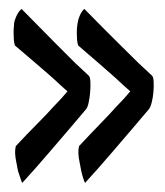

<svg xmlns="http://www.w3.org/2000/svg" viewBox="-20 -379 362 421"><path d="M165 -359.4Q209 -314.5 237.8 -286.1Q266.6 -257.8 283.2 -241.2Q302.7 -222.7 313.5 -212.9Q316.4 -210 316.9 -199.7Q317.4 -189.5 316.4 -177.2Q315.4 -165 312.5 -153.8Q309.6 -142.6 305.7 -138.7Q289.1 -119.1 267.6 -93.8Q249 -72.3 223.6 -42.5Q198.2 -12.7 167 21.5Q166 23.4 162.1 10.7Q160.2 4.9 158.2 -3.9Q156.2 -13.7 154.3 -24.4Q152.3 -33.2 151.9 -42Q151.4 -50.8 153.3 -58.6Q178.7 -85.9 199.7 -107.4Q220.7 -128.9 235.4 -145.5Q252.9 -163.1 265.6 -178.7Q251 -191.4 233.4 -208Q217.8 -221.7 197.3 -239.7Q176.8 -257.8 151.4 -279.3Q149.4 -285.2 148.9 -293Q148.4 -300.8 148.4 -307.6Q148.4 -315.4 149.4 -323.2Q150.4 -331.1 152.3 -337.9Q154.3 -343.8 157.2 -349.6Q160.2 -355.5 165 -359.4ZM27.3 -359.4Q71.3 -314.5 99.6 -286.1Q127.9 -257.8 144.5 -241.2Q164.1 -222.7 174.8 -212.9Q177.7 -210 178.2 -199.7Q178.7 -189.5 177.7 -177.2Q176.8 -165 174.3 -153.8Q171.9 -142.6 168 -138.7Q151.4 -119.1 129.9 -93.8Q111.3 -72.3 85.9 -42.5Q60.5 -12.7 29.3 21.5Q28.3 23.4 24.4 10.7Q22.5 4.9 19.5 -3.9Q17.6 -13.7 15.6 -24.4Q13.7 -33.2 13.2 -42Q12.7 -50.8 14.6 -58.6Q40 -85.9 61.5 -107.4Q83 -128.9 97.7 -145.5Q115.2 -163.1 127.9 -178.7Q113.3 -191.4 95.7 -208Q80.1 -221.7 59.1 -239.7Q38.1 -257.8 12.7 -279.3Q10.7 -285.2 10.3 -293Q9.8 -300.8 9.8 -307.6Q9.8 -315.4 10.7 -323.2Q10.7 -331.1 13.7 -337.9Q15.6 -343.8 19 -349.6Q22.5 -355.5 27.3 -359.4Z"/></svg>

Font: Rancho
Style: Regular
Weight: 400
Designer: Font Diner, Inc
Foundry: Font Diner, Inc
Version: Version 1.001